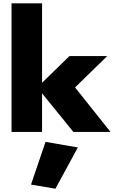

<svg xmlns="http://www.w3.org/2000/svg" viewBox="-20 -800 700 1164"><path d="M50 -780V0H235V-780ZM401 -460 206 -270 425 0H650L435 -270L630 -460ZM256 60 168 319 316 344 452 94Z"/></svg>

Font: Jost Black
Style: Regular
Weight: 900
Version: Version 3.710